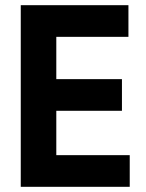

<svg xmlns="http://www.w3.org/2000/svg" viewBox="-20 -720 562 740"><path d="M60 0ZM60 -700H475V-578H197V-415H450V-293H197V-122H480V0H60Z"/></svg>

Font: PT Sans
Style: Bold
Weight: 700
Version: Version 2.003W OFL; ttfautohint (v1.6)